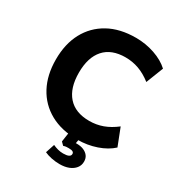

<svg xmlns="http://www.w3.org/2000/svg" viewBox="-210 -853 1103 1187"><g transform="rotate(30 341.5 -259.5)"><path d="M413 11Q299 11 218 -34Q137 -79 93.5 -160.5Q50 -242 50 -353Q50 -464 93.5 -545Q137 -626 218 -671Q299 -716 413 -716Q483 -716 547 -694Q611 -672 652 -634L604 -511Q559 -546 513.5 -562.5Q468 -579 418 -579Q318 -579 266 -520.5Q214 -462 214 -353Q214 -244 266 -185Q318 -126 418 -126Q468 -126 513.5 -142.5Q559 -159 604 -194L652 -71Q611 -33 547 -11Q483 11 413 11ZM393 197Q363 197 334 191Q305 185 284 175L305 111Q322 119 340.5 124Q359 129 379 129Q405 129 418 122.5Q431 116 431 103Q431 93 422.5 88Q414 83 394 83Q385 83 376.5 83.5Q368 84 356 88L336 68L349 -20H425L412 56L375 42Q387 38 399 36Q411 34 421 34Q451 34 472 43Q493 52 505 68Q517 84 517 108Q517 135 501 155Q485 175 457.5 186Q430 197 393 197Z"/></g></svg>

Font: Nunito Sans 12pt ExtraLight ExtraBold
Style: Regular
Weight: 800
Version: Version 3.101;gftools[0.9.27]